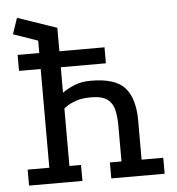

<svg xmlns="http://www.w3.org/2000/svg" viewBox="-49 -696 683 742"><g transform="rotate(-5 292.5 -325.0)"><path d="M34 0V-62H118V-445H34V-507H118V-555L23 -588L44 -650L196 -598V-507H371V-445H196V-346Q213 -359 241 -371Q269 -383 307 -383Q403 -383 439.5 -340.5Q476 -298 476 -214V-62H560V0H353V-62H398V-198Q398 -234 392 -261Q386 -288 365.5 -303.5Q345 -319 302 -319Q266 -319 242.5 -310.5Q219 -302 207.5 -293.5Q196 -285 196 -285V-62H241V0Z"/></g></svg>

Font: Podkova VF Beta
Style: Regular
Weight: 400
Designer: Ilya Yudin
Foundry: Cyreal (www.cyreal.org)
Version: Version 2.100